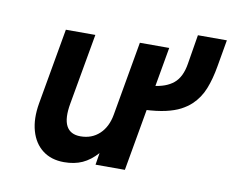

<svg xmlns="http://www.w3.org/2000/svg" viewBox="-69 -669 930 768"><g transform="rotate(10 396.5 -284.5)"><path d="M235.6 12Q183.5 12 148.5 -14.9Q113.5 -41.8 99.8 -90.1Q86 -138.4 97 -202.2L151.4 -511H271.2L220.2 -223.2Q209.2 -162 225.1 -131.6Q241 -101.2 282.6 -101.2Q328.5 -101.2 359.4 -130.1Q390.3 -159 399.2 -210.2L452 -511H571.2L481.2 0H362L369.8 -48.4Q341.7 -17 309.8 -2.5Q277.9 12 235.6 12ZM515.4 -250.2 532.8 -350.6Q585.6 -355.8 616.2 -381Q646.9 -406.1 655.8 -461.8L675.4 -581H793L774 -471.8Q765.1 -419.7 749.2 -379.5Q733.3 -339.3 702.6 -310.2Q685.2 -293.9 661 -281.2Q636.9 -268.6 601.7 -260.6Q566.5 -252.6 515.4 -250.2Z"/></g></svg>

Font: Overpass
Style: Italic
Weight: 400
Italic angle: -10°
Designer: Delve Withrington, Dave Bailey, Thomas Jockin
Foundry: Delve Fonts LLC
Version: Version 4.000